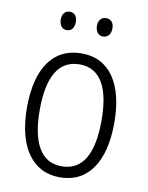

<svg xmlns="http://www.w3.org/2000/svg" viewBox="-82 -773 649 842"><g transform="rotate(10 242.0 -351.5)"><path d="M127 -673C127 -647 140 -631 161 -631C181 -631 194 -646 194 -673C194 -698 181 -713 161 -713C140 -713 127 -698 127 -673ZM288 -673C288 -647 302 -631 322 -631C343 -631 357 -647 357 -673C357 -699 343 -713 322 -713C302 -713 288 -698 288 -673ZM437 -267C437 -437 370 -542 244 -542C117 -542 48 -442 48 -267C48 -95 118 10 242 10C370 10 437 -95 437 -267ZM105 -267C105 -412 149 -493 243 -493C340 -493 380 -406 380 -267C380 -121 337 -39 242 -39C148 -39 105 -123 105 -267Z"/></g></svg>

Font: Noto Sans Display SemiCondensed Light
Style: Regular
Weight: 300
Width: 4
Designer: Monotype Design Team
Foundry: Monotype Imaging Inc.
Version: Version 1.900